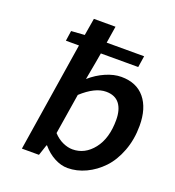

<svg xmlns="http://www.w3.org/2000/svg" viewBox="-134 -831 867 950"><g transform="rotate(20 300.0 -356.0)"><path d="M327.1 13.2Q293 13.2 257.8 -5.4Q222.7 -23.9 194.8 -57.1H191.9L172.9 0H83L173.8 -576.2H105L112.8 -629.9L183.1 -634.8L198.2 -725.1H312L297.9 -636.2H495.1L485.8 -576.2H289.1L279.8 -522.9L263.2 -432.1Q299.8 -464.4 343 -483.2Q386.2 -502 424.8 -502Q505.4 -502 548.6 -449.5Q591.8 -397 591.8 -305.2Q591.8 -232.9 568.6 -171.6Q545.4 -110.4 507.8 -70.8Q470.2 -31.2 423.1 -9Q376 13.2 327.1 13.2ZM318.8 -82Q383.8 -82 428.5 -138.9Q473.1 -195.8 473.1 -292Q473.1 -346.7 449.7 -377Q426.3 -407.2 378.9 -407.2Q320.8 -407.2 252 -344.2L217.8 -130.9Q240.7 -106 267.6 -94Q294.4 -82 318.8 -82Z"/></g></svg>

Font: Office Code Pro Medium Italic
Style: Regular
Weight: 500
Italic angle: -9°
Designer: Nathan Rutzky & Paul D. Hunt
Foundry: Adobe Systems Incorporated
Version: Version 1.004;PS 001.004;hotconv 1.0.70;makeotf.lib2.5.58329